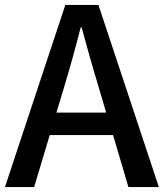

<svg xmlns="http://www.w3.org/2000/svg" viewBox="-20 -756 662 776"><path d="M0 0H118L181 -210H437L499 0H622L378 -736H244ZM208 -301 238 -400C262 -480 285 -561 306 -645H310C333 -562 355 -480 380 -400L409 -301Z"/></svg>

Font: Kinto Sans Med
Style: Regular
Weight: 500
Designer: Authors: Ryoko NISHIZUKA  (kana & ideographs); Paul D. Hunt (Latin, Greek & Cyrillic); Wenlong ZHANG  (bopomofo); Sandol
Foundry: Adobe Systems Incorporated, ookami Inc.
Version: Version 0.001